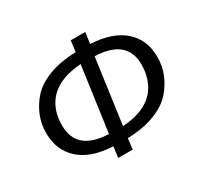

<svg xmlns="http://www.w3.org/2000/svg" viewBox="-146 -871 1095 1053"><g transform="rotate(-30 402.0 -344.5)"><path d="M686 -380.9Q686 -541 485.8 -547.9L429.2 -138.2Q630.9 -150.9 674.8 -300.8Q686 -337.9 686 -380.9ZM141.1 -309.1Q141.1 -146 340.8 -139.2L397.9 -548.8Q198.2 -535.6 152.3 -389.6Q141.1 -352.1 141.1 -309.1ZM782.2 -372.1Q782.2 -262.2 703.6 -171.9Q663.1 -126 589.8 -98.1Q516.6 -70.3 418.9 -67.9L411.1 0H318.8L328.1 -68.8Q189.9 -75.2 117.7 -140.6Q44.9 -206.1 44.9 -315.9Q44.9 -425.8 123 -515.6Q163.1 -561 236.3 -588.9Q309.6 -616.7 407.2 -619.1L416 -689H507.8L498 -618.2Q635.7 -611.3 709 -546.9Q782.2 -482.4 782.2 -372.1Z"/></g></svg>

Font: FiraSans-Italic
Style: Italic
Weight: 400
Italic angle: -8°
Designer: Carrois Corporate & Edenspiekermann AG
Foundry: Carrois Corporate GbR & Edenspiekermann AG
Version: Version 3.106;PS 003.106;hotconv 1.0.70;makeotf.lib2.5.58329